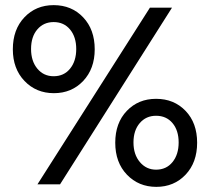

<svg xmlns="http://www.w3.org/2000/svg" viewBox="-20 -718 814 748"><path d="M189 -698Q120 -698 75 -650.5Q30 -603 30 -526Q30 -450 75.5 -402.5Q121 -355 190 -355Q259 -355 304 -402.5Q349 -450 349 -526Q349 -603 304 -650.5Q259 -698 189 -698ZM126 0 564 -688H650L214 0ZM189 -632Q229 -632 253 -603Q277 -574 277 -527Q277 -480 253 -450.5Q229 -421 189 -421Q150 -421 125.5 -450.5Q101 -480 101 -527Q101 -575 125.5 -603.5Q150 -632 189 -632ZM588 -333Q519 -333 474 -286Q429 -239 429 -162Q429 -85 474.5 -37.5Q520 10 589 10Q658 10 703 -37.5Q748 -85 748 -162Q748 -239 703 -286Q658 -333 588 -333ZM588 -267Q628 -267 652 -238.5Q676 -210 676 -163Q676 -116 652 -86.5Q628 -57 588 -57Q550 -57 525 -86.5Q500 -116 500 -163Q500 -210 524.5 -238.5Q549 -267 588 -267Z"/></svg>

Font: Roundo Medium
Style: Regular
Weight: 500
Designer: Namrata Goyal (Gurmukhi), Shiva Nallaperumal (Latin)
Foundry: Indian Type Foundry
Version: Version 1.000;PS 1.0;hotconv 1.0.88;makeotf.lib2.5.647800